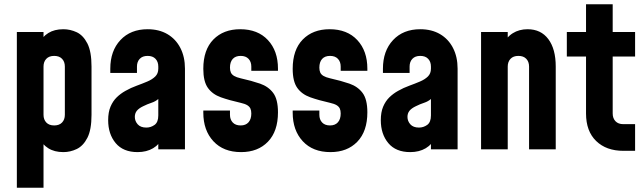

<svg xmlns="http://www.w3.org/2000/svg" viewBox="-20 -700 3020 900"><path d="M59 180V-550H184V-466L162 -495Q178 -527.5 206.5 -545.2Q235 -563 277 -563Q309.5 -563 339.8 -548.8Q370 -534.5 389.5 -496.5Q409 -458.5 409 -388V-162Q409 -91.5 389.5 -53.8Q370 -16 339.8 -1.5Q309.5 13 277 13Q235 13 206.5 -5Q178 -23 162 -55L184 -84V180ZM234 -112Q258 -112 271 -125.8Q284 -139.5 284 -162V-388Q284 -410.5 271 -424.2Q258 -438 234 -438Q210 -438 197 -424.2Q184 -410.5 184 -388V-162Q184 -139.5 197 -125.8Q210 -112 234 -112Z M625 13Q557.5 13 522.2 -29.2Q487 -71.5 487 -136.5Q487 -174 498 -200Q509 -226 527.2 -243.8Q545.5 -261.5 568 -274Q593.5 -288.5 620.5 -298.2Q647.5 -308 670.5 -317.8Q693.5 -327.5 707.8 -341.5Q722 -355.5 722 -378V-388Q722 -410.5 709 -424.2Q696 -438 672 -438Q648 -438 635 -424.2Q622 -410.5 622 -388V-358H497V-378Q497 -461.5 544.5 -512.2Q592 -563 672 -563Q725.5 -563 764.8 -540Q804 -517 825.5 -475.2Q847 -433.5 847 -378V0H722V-86L744 -58Q728.5 -23.5 697.8 -5.2Q667 13 625 13ZM666 -102Q687 -102 704.5 -114.5Q722 -127 722 -159V-236Q709 -224.5 690 -218.2Q671 -212 651 -202Q631 -192.5 621.5 -180.8Q612 -169 612 -152Q612 -132.5 625.5 -117.2Q639 -102 666 -102Z M1110 13Q1027.5 13 980.2 -38Q933 -89 933 -172V-182H1058V-162Q1058 -139.5 1071 -125.8Q1084 -112 1108 -112Q1132 -112 1145 -126.8Q1158 -141.5 1158 -168Q1158 -182 1153.8 -191.2Q1149.5 -200.5 1138.8 -207Q1128 -213.5 1108 -218Q1054.5 -230 1015.2 -244Q976 -258 954.5 -288Q933 -318 933 -377.5Q933 -466.5 980.2 -514.8Q1027.5 -563 1106 -563Q1188.5 -563 1235.8 -512.2Q1283 -461.5 1283 -378V-368H1158V-388Q1158 -410.5 1145 -424.2Q1132 -438 1108 -438Q1084 -438 1071 -423.8Q1058 -409.5 1058 -383Q1058 -369.5 1062.2 -360Q1066.5 -350.5 1077.5 -344Q1088.5 -337.5 1108 -333Q1159.5 -321.5 1198.8 -308Q1238 -294.5 1260.5 -264.5Q1283 -234.5 1283 -173.5Q1283 -84.5 1236 -35.8Q1189 13 1110 13Z M1529 13Q1446.5 13 1399.2 -38Q1352 -89 1352 -172V-182H1477V-162Q1477 -139.5 1490 -125.8Q1503 -112 1527 -112Q1551 -112 1564 -126.8Q1577 -141.5 1577 -168Q1577 -182 1572.8 -191.2Q1568.5 -200.5 1557.8 -207Q1547 -213.5 1527 -218Q1473.5 -230 1434.2 -244Q1395 -258 1373.5 -288Q1352 -318 1352 -377.5Q1352 -466.5 1399.2 -514.8Q1446.5 -563 1525 -563Q1607.5 -563 1654.8 -512.2Q1702 -461.5 1702 -378V-368H1577V-388Q1577 -410.5 1564 -424.2Q1551 -438 1527 -438Q1503 -438 1490 -423.8Q1477 -409.5 1477 -383Q1477 -369.5 1481.2 -360Q1485.5 -350.5 1496.5 -344Q1507.5 -337.5 1527 -333Q1578.5 -321.5 1617.8 -308Q1657 -294.5 1679.5 -264.5Q1702 -234.5 1702 -173.5Q1702 -84.5 1655 -35.8Q1608 13 1529 13Z M1903 13Q1835.5 13 1800.2 -29.2Q1765 -71.5 1765 -136.5Q1765 -174 1776 -200Q1787 -226 1805.2 -243.8Q1823.5 -261.5 1846 -274Q1871.5 -288.5 1898.5 -298.2Q1925.5 -308 1948.5 -317.8Q1971.5 -327.5 1985.8 -341.5Q2000 -355.5 2000 -378V-388Q2000 -410.5 1987 -424.2Q1974 -438 1950 -438Q1926 -438 1913 -424.2Q1900 -410.5 1900 -388V-358H1775V-378Q1775 -461.5 1822.5 -512.2Q1870 -563 1950 -563Q2003.5 -563 2042.8 -540Q2082 -517 2103.5 -475.2Q2125 -433.5 2125 -378V0H2000V-86L2022 -58Q2006.5 -23.5 1975.8 -5.2Q1945 13 1903 13ZM1944 -102Q1965 -102 1982.5 -114.5Q2000 -127 2000 -159V-236Q1987 -224.5 1968 -218.2Q1949 -212 1929 -202Q1909 -192.5 1899.5 -180.8Q1890 -169 1890 -152Q1890 -132.5 1903.5 -117.2Q1917 -102 1944 -102Z M2235 0V-550H2360V-463L2337 -488Q2353.5 -525.5 2383.5 -544.2Q2413.5 -563 2453 -563Q2515.5 -563 2550.2 -516.8Q2585 -470.5 2585 -388V0H2460V-388Q2460 -410.5 2447 -424.2Q2434 -438 2410 -438Q2386 -438 2373 -424.2Q2360 -410.5 2360 -388V0Z M2902 7Q2822 7 2774.5 -39Q2727 -85 2727 -168V-435H2637V-550H2727V-680H2852V-550H2957V-435H2852V-168Q2852 -145.5 2865 -131.8Q2878 -118 2902 -118H2957V7Z"/></svg>

Font: Mohave Light
Style: Bold
Weight: 700
Version: Version 2.003